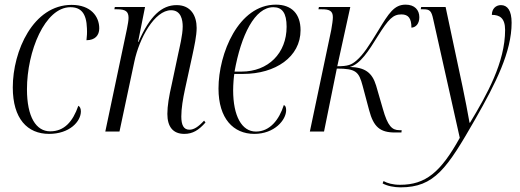

<svg xmlns="http://www.w3.org/2000/svg" viewBox="-20 -566 2238 826"><path d="M191 10C279 10 328 -43 328 -87C328 -100 323 -108 317 -111C293 -42 256 -1 196 -1C135 -1 96 -63 96 -182C96 -345 173 -535 283 -535C328 -535 352 -509 354 -444C355 -426 354 -409 352 -393C389 -393 407 -414 407 -444C407 -495 371 -545 288 -545C123 -545 35 -347 35 -190C35 -55 98 10 191 10Z M773 10C809 10 835 -6 864 -39L858 -47C833 -20 814 -8 795 -8C770 -8 760 -28 760 -65C760 -100 767 -141 776 -183L807 -325C816 -367 826 -412 826 -446C826 -497 802 -544 740 -544C676 -544 625 -498 576 -386H574L604 -536H474L472 -526H484C521 -526 533 -516 533 -489C533 -478 530 -461 526 -441L433 0H494L558 -301C579 -401 645 -522 716 -522C759 -522 766 -480 766 -452C766 -415 752 -360 747 -336L719 -204C707 -152 700 -110 700 -76C700 -21 724 10 773 10Z M1074 10C1161 10 1211 -50 1211 -92C1211 -106 1207 -112 1201 -114C1181 -51 1141 0 1081 0C1020 0 983 -67 983 -178C983 -202 986 -238 988 -248H1026C1165 -248 1273 -321 1273 -436C1273 -506 1235 -546 1167 -546C1006 -546 920 -336 920 -185C920 -56 984 10 1074 10ZM1019 -258H989C1017 -415 1076 -535 1156 -535C1194 -535 1213 -510 1213 -451C1213 -337 1134 -258 1019 -258Z M1679 4H1707L1708 -6H1698C1667 -6 1648 -23 1627 -98L1598 -198C1581 -254 1550 -276 1485 -278C1530 -290 1566 -347 1605 -410C1652 -485 1671 -504 1707 -504C1737 -504 1750 -487 1750 -447C1769 -448 1784 -464 1784 -492C1784 -523 1764 -546 1725 -546C1676 -546 1653 -510 1607 -434C1568 -370 1543 -331 1514 -306C1492 -287 1477 -281 1431 -281L1487 -536H1352L1350 -526H1365C1396 -526 1412 -520 1412 -492C1412 -480 1409 -460 1405 -437L1313 0H1374L1429 -271C1512 -271 1524 -257 1540 -197L1568 -92C1587 -20 1615 4 1679 4Z M1703 240C1849 240 1903 159 2025 -54C2113 -208 2181 -343 2181 -468C2181 -521 2163 -544 2135 -544C2113 -544 2096 -528 2096 -502C2129 -502 2153 -489 2153 -437C2153 -298 2075 -159 2002 -38H2000C1993 -78 1980 -146 1970 -193L1897 -536H1792L1790 -526H1801C1829 -526 1836 -520 1844 -482L1958 27C1876 175 1811 229 1701 229C1670 229 1646 222 1630 213L1626 223C1645 234 1676 240 1703 240Z"/></svg>

Font: Noto Serif Display Condensed Light
Style: Italic
Weight: 300
Width: 3
Italic angle: -12°
Designer: Monotype Design Team
Foundry: Monotype Imaging Inc.
Version: Version 2.009